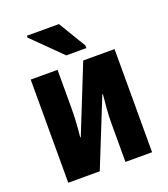

<svg xmlns="http://www.w3.org/2000/svg" viewBox="-139 -862 844 962"><g transform="rotate(-20 283.0 -381.5)"><path d="M59 0V-550H202V-349Q202 -276 193 -193H196L339 -550H506V0H364V-205Q364 -243 367 -281.5Q370 -320 374 -358H371L227 0ZM268 -603 116 -753V-763H287L375 -617V-603Z"/></g></svg>

Font: Noto Sans Condensed ExtraBold
Style: Regular
Weight: 800
Width: 3
Designer: Monotype Design Team
Foundry: Monotype Imaging Inc.
Version: Version 2.013; ttfautohint (v1.8.4.7-5d5b)